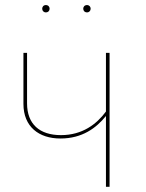

<svg xmlns="http://www.w3.org/2000/svg" viewBox="-20 -723 565 743"><path d="M157.4 -675.1C166.6 -675.1 172 -681.6 172 -689.3C172 -697 166.6 -703.4 157.4 -703.4C148.7 -703.4 143.3 -697 143.3 -689.3C143.3 -681.6 148.7 -675.1 157.4 -675.1ZM316.7 -675.1C325.4 -675.1 330.8 -681.6 330.8 -689.3C330.8 -697 325.4 -703.4 316.7 -703.4C307.6 -703.4 302.1 -697 302.1 -689.3C302.1 -681.6 307.6 -675.1 316.7 -675.1ZM390 -518.3V-291.4C354.2 -242.9 299 -200.1 216 -200.1C133.1 -200.1 84.7 -242.9 84.7 -322.9V-518.3H70.7V-321.1C70.7 -232.3 130.6 -187 213.9 -187C298.2 -187 352.5 -227.7 390 -274.1V0H404V-518.3Z"/></svg>

Font: Fira Sans Hair
Style: Regular
Weight: 100
Designer: bBox Type GmbH & Carrois Corporate GbR & Edenspiekermann AG
Foundry: bBox Type GmbH & Carrois Corporate GbR & Edenspiekermann AG
Version: Version 4.300;PS 004.300;hotconv 1.0.88;makeotf.lib2.5.64775